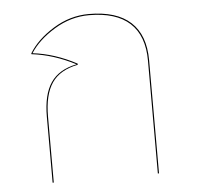

<svg xmlns="http://www.w3.org/2000/svg" viewBox="-45 -611 680 658"><g transform="rotate(-5 295.0 -282.5)"><path d="M476 -389V0H472V-388Q472 -474 424.5 -517.5Q377 -561 284 -561Q221 -561 164.5 -526.5Q108 -492 80 -448Q156 -439 231 -399V-395Q169 -383 141.5 -342.5Q114 -302 114 -227V0H110V-227Q110 -303 138 -344Q166 -385 227 -397Q152 -436 76 -445V-448Q104 -494 161.5 -529.5Q219 -565 284 -565Q379 -565 427.5 -520.5Q476 -476 476 -389Z"/></g></svg>

Font: FiraGO Four
Style: Regular
Weight: 100
Designer: bBox Type
Foundry: bBox Type GmbH
Version: Version 1.001